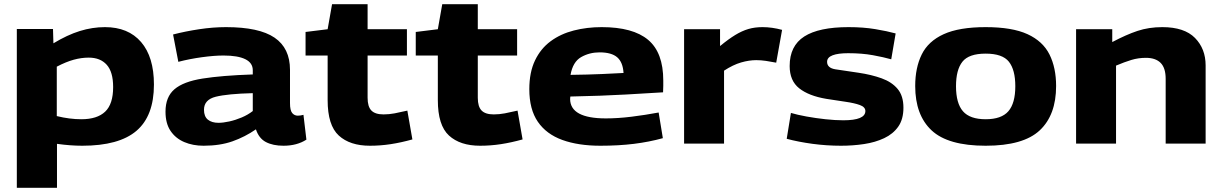

<svg xmlns="http://www.w3.org/2000/svg" viewBox="-20 -683 5813 913"><path d="M60 210V-545H232L234 -477Q300 -517 359.5 -535.5Q419 -554 479 -554Q590 -554 651 -483Q712 -412 712 -281Q712 -132 629 -61Q546 10 371 10Q315 10 251 1V210ZM367 -116Q442 -116 480 -152Q518 -188 518 -269Q518 -341 487.5 -375Q457 -409 402 -409Q367 -409 330.5 -399Q294 -389 250 -366V-131Q311 -116 367 -116Z M767 -152Q767 -222 809.5 -258.5Q852 -295 943.5 -309.5Q1035 -324 1182 -329V-349Q1182 -384 1146.5 -401.5Q1111 -419 1043 -419Q999 -419 940.5 -411Q882 -403 828 -389L803 -519Q861 -534 927 -544Q993 -554 1055 -554Q1212 -554 1285.5 -504Q1359 -454 1359 -351V-193Q1359 -158 1369.5 -145.5Q1380 -133 1396 -133Q1402 -133 1409.5 -134Q1417 -135 1423 -137L1437 -19Q1392 10 1328 10Q1278 10 1244.5 -7.5Q1211 -25 1197 -68Q1145 -32 1085.5 -11Q1026 10 948 10Q897 10 856 -7.5Q815 -25 791 -60.5Q767 -96 767 -152ZM950 -161Q950 -129 968.5 -114Q987 -99 1019 -99Q1041 -99 1070.5 -105.5Q1100 -112 1129.5 -124.5Q1159 -137 1182 -155V-240Q1062 -237 1006 -223Q950 -209 950 -161Z M1739 10Q1644 10 1591 -38.5Q1538 -87 1538 -207V-419H1433V-531L1538 -544L1559 -663H1728V-544H1915V-419H1728V-218Q1728 -176 1746 -157.5Q1764 -139 1804 -139Q1830 -139 1856.5 -144Q1883 -149 1917 -157L1941 -20Q1887 -5 1838 2.5Q1789 10 1739 10Z M2263 10Q2168 10 2115 -38.5Q2062 -87 2062 -207V-419H1957V-531L2062 -544L2083 -663H2252V-544H2439V-419H2252V-218Q2252 -176 2270 -157.5Q2288 -139 2328 -139Q2354 -139 2380.5 -144Q2407 -149 2441 -157L2465 -20Q2411 -5 2362 2.5Q2313 10 2263 10Z M2835 10Q2730 10 2654 -17.5Q2578 -45 2537.5 -104Q2497 -163 2497 -259Q2497 -339 2524 -395.5Q2551 -452 2598.5 -487Q2646 -522 2708.5 -538Q2771 -554 2841 -554Q2990 -554 3062 -493.5Q3134 -433 3134 -300Q3134 -291 3134 -275Q3134 -259 3133 -244Q3070 -240 2955.5 -233.5Q2841 -227 2692 -224Q2691 -220 2691 -212Q2692 -120 2861 -120Q2918 -120 2983 -128Q3048 -136 3112 -148L3132 -26Q3067 -8 2994.5 1Q2922 10 2835 10ZM2693 -327Q2774 -328 2843.5 -331Q2913 -334 2945 -336Q2942 -387 2915 -410.5Q2888 -434 2831 -434Q2783 -434 2743.5 -411.5Q2704 -389 2693 -327Z M3404 -544V-464Q3444 -497 3476 -516.5Q3508 -536 3538.5 -545Q3569 -554 3606 -554Q3651 -554 3699 -541L3671 -385Q3646 -390 3622 -393.5Q3598 -397 3576 -397Q3542 -397 3504 -386Q3466 -375 3423 -347V0H3233V-544Z M3721 -23 3741 -146Q3771 -137 3815 -129Q3859 -121 3905.5 -116Q3952 -111 3990 -111Q4095 -111 4095 -155Q4095 -174 4069 -183.5Q4043 -193 4001 -199Q3959 -205 3909 -213Q3826 -227 3780.5 -263Q3735 -299 3735 -369Q3735 -465 3804.5 -509.5Q3874 -554 4015 -554Q4085 -554 4142 -544.5Q4199 -535 4239 -524L4218 -401Q4183 -411 4131 -420.5Q4079 -430 4013 -430Q3965 -430 3939 -420Q3913 -410 3913 -389Q3913 -360 3952 -353.5Q3991 -347 4063 -337Q4124 -328 4172.5 -310.5Q4221 -293 4248.5 -260Q4276 -227 4276 -171Q4276 -116 4251.5 -81Q4227 -46 4184.5 -26Q4142 -6 4089 2Q4036 10 3979 10Q3911 10 3844 1Q3777 -8 3721 -23Z M4332 -274Q4332 -361 4363 -424Q4394 -487 4467.5 -520.5Q4541 -554 4667 -554Q4793 -554 4866 -520.5Q4939 -487 4970.5 -424Q5002 -361 5002 -274Q5002 -136 4924 -63Q4846 10 4667 10Q4488 10 4410 -63Q4332 -136 4332 -274ZM4526 -273Q4526 -192 4559 -154Q4592 -116 4667 -116Q4742 -116 4775 -154Q4808 -192 4808 -273Q4808 -351 4777.5 -389.5Q4747 -428 4667 -428Q4587 -428 4556.5 -389.5Q4526 -351 4526 -273Z M5097 0V-544H5269V-483Q5335 -518 5389 -536Q5443 -554 5507 -554Q5612 -554 5662.5 -502.5Q5713 -451 5713 -372V0H5523V-308Q5523 -360 5499 -384Q5475 -408 5429 -408Q5393 -408 5360 -398Q5327 -388 5287 -371V0Z"/></svg>

Font: Georama Extended
Style: Bold
Weight: 700
Width: 7
Designer: Jean-Baptiste Levee
Foundry: Production Type
Version: Version 1.000